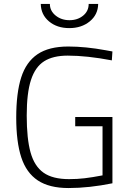

<svg xmlns="http://www.w3.org/2000/svg" viewBox="-20 -941 658 970"><path d="M62 0ZM62 -347Q62 -471 87 -549.5Q112 -628 169.5 -667Q227 -706 325 -706Q412 -706 515 -687L548 -681L545 -636Q419 -660 322 -660Q248 -660 203 -631.5Q158 -603 136.5 -537Q115 -471 115 -357Q115 -240 134.5 -170.5Q154 -101 200 -68.5Q246 -36 329 -36Q370 -36 408 -40.5Q446 -45 498 -55V-303H360V-350H548V-15Q430 9 326 9Q229 9 171 -29.5Q113 -68 87.5 -146Q62 -224 62 -347ZM186 -921H232Q232 -886 261 -862.5Q290 -839 331 -839Q372 -839 400 -862Q428 -885 428 -921H476Q475 -867 433.5 -833Q392 -799 330 -799Q268 -799 227.5 -833Q187 -867 186 -921Z"/></svg>

Font: Cairo Light
Style: Regular
Weight: 300
Designer: Mohamed Gaber, the designers of Titillium
Foundry: Kief Type Foundry
Version: Version 2.009; ttfautohint (v1.5.33-1714) -l 8 -r 50 -G 200 